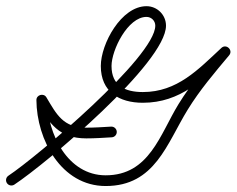

<svg xmlns="http://www.w3.org/2000/svg" viewBox="-38 -590 773 627"><path d="M8.8 12.9C8.8 12.9 8.8 12.9 8.8 12.9C113.1 -56 504.1 -384.5 504.1 -506.2C504.1 -541.3 475.5 -569.8 440.4 -569.8C358 -569.8 291.2 -446.8 291.2 -374.5C291.2 -290.2 351 -254.4 428.4 -254.4C551.6 -254.4 625.8 -330.7 708.8 -407.8C716.8 -415.3 714 -425.5 707.4 -431.7C700.8 -438 690.5 -440.3 683.5 -431.9C634.4 -373.4 585.3 -315.5 545.2 -250.3C484.3 -151.3 450 -17.5 307 -17.5C182.5 -17.5 116.7 -153.9 115.9 -263.5C115.8 -272.1 105.5 -273.5 96.3 -270.9C87 -268.4 78.9 -261.8 83.3 -254.4C123.5 -187.1 154.2 -138.1 243.7 -138.1C271.5 -138.1 299.2 -139.9 326.9 -141.6C336.5 -142.1 343.9 -150.4 343.3 -160.1C342.7 -169.7 334.4 -177.1 324.7 -176.5C324.7 -176.5 324.7 -176.5 324.7 -176.5C297.8 -174.9 270.8 -173.1 243.7 -173.1C168.1 -173.1 146.7 -216.4 113.4 -272.3C109 -279.7 100.8 -281.7 93.8 -279.8C86.7 -277.8 80.8 -271.8 80.9 -263.2C81.8 -133.8 162.1 17.5 307 17.5C468.2 17.5 506.3 -120.4 575 -231.9C614.2 -295.7 662.4 -352.2 710.3 -409.4C717.3 -417.8 715 -427.5 708.9 -433.3C702.8 -439.1 693 -440.9 685 -433.5C609.3 -363.1 541 -289.4 428.4 -289.4C370.4 -289.4 326.2 -310.1 326.2 -374.5C326.2 -426.5 379.3 -534.8 440.4 -534.8C456.3 -534.8 469.1 -522.1 469.1 -506.2C469.1 -404.2 81.1 -76.8 -10.4 -16.3C-18.5 -11 -20.7 -0.1 -15.4 7.9C-10.1 16 0.8 18.2 8.8 12.9Z"/></svg>

Font: FRB American Cursive Guidelines
Style: Italic
Weight: 400
Italic angle: -25°
Version: Version 2.0;Modular Font Editor K font №1